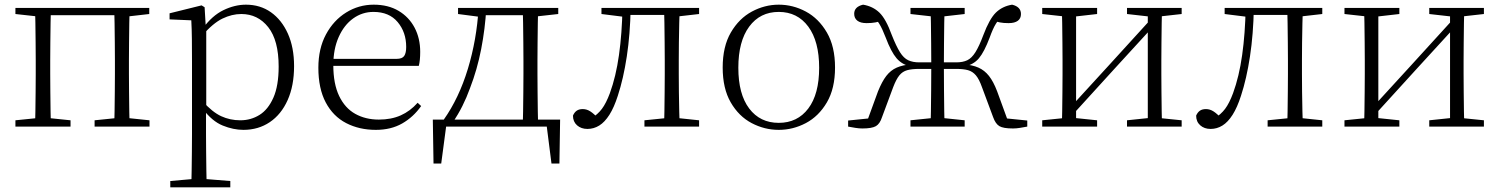

<svg xmlns="http://www.w3.org/2000/svg" viewBox="-20 -542 6420 822"><path d="M130 0Q131 -24 131.5 -64.5Q132 -105 132.5 -148.5Q133 -192 133 -226V-283Q133 -316 132.5 -359.5Q132 -403 131.5 -443.5Q131 -484 130 -508H198Q197 -484 196.5 -443.5Q196 -403 195.5 -359.5Q195 -316 195 -283V-226Q195 -192 195.5 -148.5Q196 -105 196.5 -64.5Q197 -24 198 0ZM469 0Q470 -24 470.5 -64.5Q471 -105 471.5 -148.5Q472 -192 472 -226V-283Q472 -316 471.5 -359.5Q471 -403 470.5 -443.5Q470 -484 469 -508H535Q534 -484 533.5 -443.5Q533 -403 532.5 -359.5Q532 -316 532 -283V-226Q532 -192 532.5 -148.5Q533 -105 533.5 -64.5Q534 -24 535 0ZM46 0V-27L155 -38H175L282 -27V0ZM385 0V-27L493 -38H514L620 -27V0ZM46 -482V-508H163V-470H155ZM502 -470V-508H619V-482L514 -470ZM163 -477V-508H502V-477Z M709 260V233L821 223H842L966 233V260ZM799 260Q800 229 800.5 189.5Q801 150 801.5 108.5Q802 67 802 32V-278Q802 -330 801.5 -374Q801 -418 799 -455L706 -459V-485L843 -519L856 -511L861 -425L863 -420V-80L862 -71V32Q862 66 862.5 107.5Q863 149 863.5 189Q864 229 865 260ZM1022 14Q979 14 933.5 -4.5Q888 -23 849 -75H836L848 -108Q889 -62 927 -44.5Q965 -27 1009 -27Q1054 -27 1091 -50Q1128 -73 1150.5 -124Q1173 -175 1173 -257Q1173 -369 1128.5 -425.5Q1084 -482 1013 -482Q973 -482 932.5 -462.5Q892 -443 845 -389L836 -420H848Q888 -475 936.5 -498.5Q985 -522 1033 -522Q1094 -522 1140 -489.5Q1186 -457 1212.5 -398Q1239 -339 1239 -259Q1239 -175 1211.5 -113.5Q1184 -52 1135 -19Q1086 14 1022 14Z M1589 14Q1518 14 1462 -15Q1406 -44 1374.5 -103.5Q1343 -163 1343 -252Q1343 -334 1375.5 -394.5Q1408 -455 1462 -488.5Q1516 -522 1580 -522Q1642 -522 1686.5 -495.5Q1731 -469 1755 -423.5Q1779 -378 1779 -320Q1779 -283 1773 -260H1373V-290H1678Q1702 -290 1710.5 -302.5Q1719 -315 1719 -341Q1719 -404 1682.5 -447.5Q1646 -491 1579 -491Q1531 -491 1492 -463Q1453 -435 1430 -383.5Q1407 -332 1407 -263Q1407 -183 1432 -131Q1457 -79 1501 -54.5Q1545 -30 1602 -30Q1655 -30 1695.5 -48Q1736 -66 1768 -102L1783 -88Q1750 -41 1702 -13.5Q1654 14 1589 14Z M2345 0H1867L1893 -23L1869 158H1836L1833 -30H2378L2375 158H2341L2318 -23ZM2218 0Q2219 -24 2219.5 -64.5Q2220 -105 2220.5 -148.5Q2221 -192 2221 -226V-283Q2221 -316 2220.5 -359.5Q2220 -403 2219.5 -443.5Q2219 -484 2218 -508H2284Q2283 -484 2282.5 -443.5Q2282 -403 2281.5 -359.5Q2281 -316 2281 -283V-226Q2281 -192 2281.5 -148.5Q2282 -105 2282.5 -64.5Q2283 -24 2284 0ZM1941 -482V-508H2043V-470H2033ZM2251 -470V-508H2370V-482L2262 -470ZM1880 -30Q1945 -122 1983 -247Q2021 -372 2029 -508H2062Q2057 -419 2040 -331.5Q2023 -244 1992 -164Q1978 -125 1959.5 -88Q1941 -51 1918 -18V-6ZM2043 -477V-508H2253V-477Z M2495 10Q2468 10 2450.5 -5.5Q2433 -21 2433 -47Q2439 -61 2449 -68Q2459 -75 2475 -75Q2492 -75 2507.5 -65Q2523 -55 2541 -35V-26H2511V-35Q2539 -52 2557 -76Q2575 -100 2591 -143Q2617 -214 2630 -306.5Q2643 -399 2645 -508H2680Q2678 -396 2663.5 -300.5Q2649 -205 2625 -132Q2609 -82 2589 -50.5Q2569 -19 2545.5 -4.5Q2522 10 2495 10ZM2555 -482V-508H2658V-470H2651ZM2660 -478V-508H2852V-478ZM2739 0V-27L2848 -38H2868L2973 -27V0ZM2823 0Q2824 -24 2824.5 -64.5Q2825 -105 2825.5 -148.5Q2826 -192 2826 -226V-283Q2826 -316 2825.5 -359.5Q2825 -403 2824.5 -443.5Q2824 -484 2823 -508H2890Q2889 -484 2888 -443.5Q2887 -403 2886.5 -359.5Q2886 -316 2886 -283V-226Q2886 -192 2886.5 -148.5Q2887 -105 2888 -64.5Q2889 -24 2890 0ZM2856 -470V-508H2973V-482L2868 -470Z M3314 14Q3253 14 3198 -15Q3143 -44 3108.5 -103.5Q3074 -163 3074 -253Q3074 -343 3109 -403Q3144 -463 3199 -492.5Q3254 -522 3314 -522Q3375 -522 3430 -492.5Q3485 -463 3520 -403Q3555 -343 3555 -253Q3555 -163 3520 -103.5Q3485 -44 3430 -15Q3375 14 3314 14ZM3314 -16Q3394 -16 3440.5 -77.5Q3487 -139 3487 -252Q3487 -365 3440.5 -428Q3394 -491 3314 -491Q3234 -491 3187.5 -428Q3141 -365 3141 -252Q3141 -139 3187.5 -77.5Q3234 -16 3314 -16Z M3611 0V-26L3729 -38L3689 -14L3739 -151Q3756 -193 3774.5 -217Q3793 -241 3819 -252.5Q3845 -264 3884 -267L3880 -257Q3842 -265 3818.5 -292.5Q3795 -320 3772 -381Q3757 -420 3744.5 -440Q3732 -460 3713 -479L3759 -453Q3743 -449 3727.5 -446Q3712 -443 3690 -443Q3664 -443 3650.5 -453.5Q3637 -464 3637 -483Q3637 -513 3675 -522Q3717 -515 3745 -488Q3773 -461 3798 -392Q3817 -344 3833 -318.5Q3849 -293 3868.5 -284Q3888 -275 3915 -275H3994V-247H3916Q3884 -247 3864 -241.5Q3844 -236 3830.5 -219.5Q3817 -203 3804 -169L3756 -40Q3747 -12 3730 -2Q3713 8 3672 8Q3658 8 3642.5 5.5Q3627 3 3611 0ZM4378 0Q4362 3 4346.5 5.5Q4331 8 4317 8Q4275 8 4258.5 -2Q4242 -12 4232 -40L4184 -169Q4172 -203 4158 -219.5Q4144 -236 4124.5 -241.5Q4105 -247 4073 -247H3994V-275H4074Q4102 -275 4121 -284Q4140 -293 4156 -318.5Q4172 -344 4190 -392Q4216 -461 4243.5 -488Q4271 -515 4313 -522Q4351 -513 4351 -482Q4351 -463 4337.5 -453Q4324 -443 4298 -443Q4276 -443 4261 -446Q4246 -449 4231 -453L4275 -479Q4256 -460 4243.5 -440Q4231 -420 4217 -381Q4194 -320 4171 -292.5Q4148 -265 4108 -257L4104 -267Q4143 -264 4169 -252.5Q4195 -241 4214 -217Q4233 -193 4249 -151L4299 -14L4260 -38L4378 -26ZM3964 0Q3965 -24 3965.5 -65.5Q3966 -107 3966.5 -156.5Q3967 -206 3967 -253V-270Q3967 -310 3966.5 -356Q3966 -402 3965.5 -443Q3965 -484 3964 -508H4024Q4023 -484 4022.5 -443Q4022 -402 4021.5 -356Q4021 -310 4021 -270V-253Q4021 -206 4021.5 -156.5Q4022 -107 4022.5 -65.5Q4023 -24 4024 0ZM3878 0V-27L3985 -38H4005L4110 -27V0ZM3878 -482V-508H4110V-482L4005 -470H3985Z M4442 0V-27L4550 -38H4571L4677 -27V0ZM4805 0V-27L4910 -38H4931L5039 -27V0ZM4526 0Q4527 -24 4527.5 -64.5Q4528 -105 4528.5 -148.5Q4529 -192 4529 -226V-283Q4529 -316 4528.5 -359.5Q4528 -403 4527.5 -443.5Q4527 -484 4526 -508H4587V0ZM4567 -45 4537 -61H4543L4727 -262L4912 -465L4940 -447H4934L4750 -246ZM4894 0V-508H4955Q4954 -484 4953.5 -443.5Q4953 -403 4952.5 -359.5Q4952 -316 4952 -283V-226Q4952 -192 4952.5 -148.5Q4953 -105 4953.5 -64.5Q4954 -24 4955 0ZM4442 -482V-508H4677V-482L4572 -470H4551ZM4805 -482V-508H5039V-482L4932 -470H4911Z M5163 10Q5136 10 5118.5 -5.5Q5101 -21 5101 -47Q5107 -61 5117 -68Q5127 -75 5143 -75Q5160 -75 5175.5 -65Q5191 -55 5209 -35V-26H5179V-35Q5207 -52 5225 -76Q5243 -100 5259 -143Q5285 -214 5298 -306.5Q5311 -399 5313 -508H5348Q5346 -396 5331.5 -300.5Q5317 -205 5293 -132Q5277 -82 5257 -50.5Q5237 -19 5213.5 -4.5Q5190 10 5163 10ZM5223 -482V-508H5326V-470H5319ZM5328 -478V-508H5520V-478ZM5407 0V-27L5516 -38H5536L5641 -27V0ZM5491 0Q5492 -24 5492.5 -64.5Q5493 -105 5493.5 -148.5Q5494 -192 5494 -226V-283Q5494 -316 5493.5 -359.5Q5493 -403 5492.5 -443.5Q5492 -484 5491 -508H5558Q5557 -484 5556 -443.5Q5555 -403 5554.5 -359.5Q5554 -316 5554 -283V-226Q5554 -192 5554.5 -148.5Q5555 -105 5556 -64.5Q5557 -24 5558 0ZM5524 -470V-508H5641V-482L5536 -470Z M5736 0V-27L5844 -38H5865L5971 -27V0ZM6099 0V-27L6204 -38H6225L6333 -27V0ZM5820 0Q5821 -24 5821.5 -64.5Q5822 -105 5822.5 -148.5Q5823 -192 5823 -226V-283Q5823 -316 5822.5 -359.5Q5822 -403 5821.5 -443.5Q5821 -484 5820 -508H5881V0ZM5861 -45 5831 -61H5837L6021 -262L6206 -465L6234 -447H6228L6044 -246ZM6188 0V-508H6249Q6248 -484 6247.5 -443.5Q6247 -403 6246.5 -359.5Q6246 -316 6246 -283V-226Q6246 -192 6246.5 -148.5Q6247 -105 6247.5 -64.5Q6248 -24 6249 0ZM5736 -482V-508H5971V-482L5866 -470H5845ZM6099 -482V-508H6333V-482L6226 -470H6205Z"/></svg>

Font: Noto Serif HK ExtraLight
Style: Regular
Weight: 200
Designer: Ryoko NISHIZUKA 西塚涼子 (kana & ideographs); Frank Grießhammer (Latin, Greek & Cyrillic); Wenlong ZHANG 张文龙 (bopomofo); San
Foundry: Adobe
Version: Version 2.002-H1;hotconv 1.1.0;makeotfexe 2.6.0